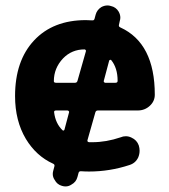

<svg xmlns="http://www.w3.org/2000/svg" viewBox="-20 -629 609 691"><path d="M332 -231.4Q325.2 -231.4 323.2 -224.6L294.9 -125Q293 -118.2 300.8 -117.2Q306.6 -117.2 312.5 -117.2Q362.3 -117.2 414.1 -134.8Q422.9 -138.7 432.6 -138.7Q443.4 -138.7 453.1 -133.8Q472.7 -125 479.5 -105.5Q482.4 -95.7 482.4 -86.9Q482.4 -74.2 477.5 -62.5Q467.8 -42 446.3 -35.2Q375 -11.7 300.8 -11.7Q285.2 -11.7 272.5 -12.7Q264.6 -13.7 262.7 -6.8L258.8 7.8Q253.9 26.4 237.3 35.2Q227.5 42 215.8 42Q210 42 203.1 40Q185.5 35.2 176.8 18.6Q169.9 8.8 169.9 -2.9Q169.9 -8.8 171.9 -15.6L175.8 -30.3Q177.7 -37.1 170.9 -40Q110.4 -67.4 73.2 -128.9Q34.2 -194.3 34.2 -283.2Q34.2 -410.2 102.5 -483.4Q170.9 -556.6 289.1 -556.6Q297.9 -556.6 311.5 -555.7Q318.4 -554.7 320.3 -561.5L324.2 -576.2Q329.1 -593.8 344.7 -603.5Q355.5 -609.4 367.2 -609.4Q373 -609.4 378.9 -607.4Q397.5 -603.5 407.2 -586.9Q413.1 -576.2 413.1 -565.4Q413.1 -559.6 411.1 -553.7L408.2 -540Q406.2 -533.2 413.1 -530.3Q537.1 -473.6 537.1 -288.1Q537.1 -264.6 519 -248Q501 -231.4 475.6 -231.4ZM228.5 -224.6Q229.5 -226.6 227.5 -229Q225.6 -231.4 222.7 -231.4H181.6Q173.8 -231.4 174.8 -224.6Q179.7 -184.6 205.1 -160.2Q206.1 -159.2 207 -159.2Q208 -159.2 209 -159.2Q210.9 -160.2 211.9 -162.1ZM379.9 -413.1Q378.9 -414.1 376.5 -413.6Q374 -413.1 373 -411.1L353.5 -337.9Q352.5 -335.9 354.5 -333.5Q356.4 -331.1 358.4 -331.1H395.5Q403.3 -331.1 403.3 -337.9Q403.3 -384.8 379.9 -413.1ZM289.1 -444.3Q290 -447.3 288.1 -449.2Q286.1 -451.2 284.2 -451.2Q238.3 -451.2 207 -418.9Q173.8 -383.8 173.8 -336.9Q173.8 -331.1 181.6 -331.1H250Q256.8 -331.1 258.8 -337.9Z"/></svg>

Font: Gen Jyuu Gothic Bold
Style: Bold
Weight: 700
Designer: [Source Han Sans]
Ryoko NISHIZUKA  (kana & ideographs); Paul D. Hunt (Latin, Greek & Cyrillic); Wenlong ZHANG  (bopomofo
Version: Version 1.002.20150607